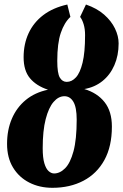

<svg xmlns="http://www.w3.org/2000/svg" viewBox="-20 -840 558 870"><path d="M217.5 11Q159 11 112.5 -12.8Q66 -36.5 39 -81Q12 -125.5 12 -188Q12 -251.5 33.8 -302.2Q55.5 -353 96.8 -387Q138 -421 197.5 -433.5Q144.5 -451 115.8 -485.5Q87 -520 87 -580.5Q87 -640.5 109.5 -689.2Q132 -738 176 -771.5Q220 -805 285 -819.5L299 -763.5Q271.5 -738 255.5 -691Q239.5 -644 239.5 -564Q239.5 -508 251 -488.5Q262.5 -469 282.5 -469Q305.5 -469 324.2 -489.5Q343 -510 354.2 -556.2Q365.5 -602.5 365.5 -680.5Q365.5 -708.5 359.2 -729.5Q353 -750.5 343 -763.5L369.5 -819.5Q419 -802.5 451.8 -773.8Q484.5 -745 501 -710.8Q517.5 -676.5 517.5 -643.5Q517.5 -588.5 498.2 -544.5Q479 -500.5 444 -472.5Q409 -444.5 362 -436.5Q421 -419 454 -377Q487 -335 487 -266.5Q487 -176.5 453 -114.8Q419 -53 358 -21Q297 11 217.5 11ZM225 -54Q251.5 -54 275 -77.5Q298.5 -101 313 -154.5Q327.5 -208 327.5 -298Q327.5 -353.5 312.5 -378.8Q297.5 -404 272 -404Q245 -404 222.8 -378.2Q200.5 -352.5 187 -300.2Q173.5 -248 173.5 -168.5Q173.5 -125 181 -100Q188.5 -75 200.5 -64.5Q212.5 -54 225 -54Z"/></svg>

Font: Merriweather 24pt SemiCondensed Black
Style: Italic
Weight: 900
Width: 4
Italic angle: -7.8°
Designer: Eben Sorkin
Foundry: Eben Sorkin
Version: Version 2.101